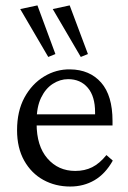

<svg xmlns="http://www.w3.org/2000/svg" viewBox="-20 -681 474 709"><path d="M239.3 7.8Q184.6 7.8 140.1 -16.6Q95.7 -41 69.3 -87.9Q43 -134.8 43 -200.2Q43 -270.5 70.3 -320.8Q97.7 -371.1 142.6 -398.4Q187.5 -425.8 239.3 -424.8Q311.5 -423.8 353.5 -376Q395.5 -328.1 395.5 -234.4V-217.8H91.8V-258.8H340.8L331.1 -249V-266.6Q331.1 -325.2 304.2 -356.9Q277.3 -388.7 231.4 -388.7Q202.1 -388.7 175.3 -371.6Q148.4 -354.5 131.8 -320.3Q115.2 -286.1 115.2 -234.4V-224.6Q115.2 -141.6 155.3 -95.7Q195.3 -49.8 257.8 -49.8Q293 -49.8 320.3 -63.5Q347.7 -77.1 373 -108.4L396.5 -87.9Q369.1 -39.1 329.1 -15.6Q289.1 7.8 239.3 7.8ZM278.3 -470.7 174.8 -647.5 237.3 -661.1 304.7 -481.4ZM158.2 -470.7 54.7 -647.5 118.2 -661.1 184.6 -481.4Z"/></svg>

Font: Crimson Pro Light
Style: Regular
Weight: 300
Designer: Jacques Le Bailly
Foundry: Baron von Fonthausen
Version: Version 1.003